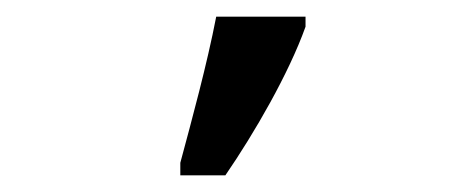

<svg xmlns="http://www.w3.org/2000/svg" viewBox="-20 -816 538 230"><path d="M196 -606H250C285 -657 326 -728 346 -784V-796H239C228 -739 210 -673 196 -621Z"/></svg>

Font: Noto Serif Condensed Semi
Style: Regular
Weight: 600
Width: 3
Designer: Monotype Design Team
Foundry: Monotype Imaging Inc.
Version: Version 1.002